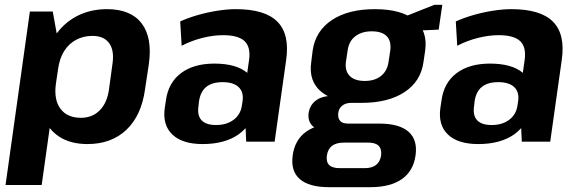

<svg xmlns="http://www.w3.org/2000/svg" viewBox="-20 -588 2401 797"><path d="M343 10Q273 10 226 -20.5Q179 -51 159 -107Q139 -163 149 -239L158 -303Q170 -380 206 -435.5Q242 -491 298 -520.5Q354 -550 424 -550Q523 -550 568 -491Q613 -432 598 -323L582 -217Q567 -108 504.5 -49Q442 10 343 10ZM104 -540H199L230 -368L153 180H3ZM316 -99Q363 -99 393.5 -129.5Q424 -160 432 -214L447 -324Q455 -379 433 -409Q411 -439 364 -439Q326 -439 295.5 -422.5Q265 -406 246 -375.5Q227 -345 221 -301L212 -240Q203 -174 231 -136.5Q259 -99 316 -99Z M993 -193 1014 -340Q1021 -393 995 -417.5Q969 -442 906 -442Q865 -442 819.5 -430.5Q774 -419 734 -398L728 -499Q761 -514 801 -525.5Q841 -537 882.5 -543.5Q924 -550 959 -550Q1080 -550 1131.5 -498Q1183 -446 1168 -340L1120 0H1002ZM821 10Q737 10 695.5 -29.5Q654 -69 664 -140L669 -173Q679 -245 731.5 -284.5Q784 -324 870 -324Q961 -324 1006.5 -285.5Q1052 -247 1042 -176L1037 -142Q1027 -70 970 -30Q913 10 821 10ZM877 -69Q921 -69 950 -91Q979 -113 984 -150L987 -169Q992 -206 970.5 -226.5Q949 -247 904 -247Q861 -247 836.5 -227.5Q812 -208 806 -167L804 -148Q798 -109 816.5 -89Q835 -69 877 -69Z M1481 -161Q1371 -161 1315.5 -205.5Q1260 -250 1272 -331L1278 -379Q1290 -460 1358 -505Q1426 -550 1536 -550Q1646 -550 1701 -505Q1756 -460 1745 -379L1738 -331Q1727 -250 1659 -205.5Q1591 -161 1481 -161ZM1346 189Q1263 189 1224.5 155.5Q1186 122 1195 57Q1204 -8 1251 -41.5Q1298 -75 1382 -75H1554Q1637 -75 1675.5 -41.5Q1714 -8 1705 57Q1696 122 1648 155.5Q1600 189 1517 189ZM1494 110Q1554 110 1562 57Q1565 31 1552 17.5Q1539 4 1509 4H1407Q1345 4 1337 57Q1329 111 1392 110ZM1339 -45Q1298 -45 1277.5 -65Q1257 -85 1261 -118Q1266 -152 1291.5 -171Q1317 -190 1360 -190H1485L1481 -161H1438Q1415 -161 1400.5 -149.5Q1386 -138 1384 -118Q1382 -98 1391.5 -86.5Q1401 -75 1425 -75H1469L1465 -45ZM1494 -252Q1536 -252 1562 -273Q1588 -294 1593 -332L1600 -378Q1605 -417 1585.5 -437.5Q1566 -458 1523 -458Q1482 -458 1455 -437.5Q1428 -417 1423 -378L1416 -332Q1411 -294 1431.5 -273Q1452 -252 1494 -252ZM1632 -508 1783 -568H1816L1801 -465L1624 -457Z M2137 -193 2158 -340Q2165 -393 2139 -417.5Q2113 -442 2050 -442Q2009 -442 1963.5 -430.5Q1918 -419 1878 -398L1872 -499Q1905 -514 1945 -525.5Q1985 -537 2026.5 -543.5Q2068 -550 2103 -550Q2224 -550 2275.5 -498Q2327 -446 2312 -340L2264 0H2146ZM1965 10Q1881 10 1839.5 -29.5Q1798 -69 1808 -140L1813 -173Q1823 -245 1875.5 -284.5Q1928 -324 2014 -324Q2105 -324 2150.5 -285.5Q2196 -247 2186 -176L2181 -142Q2171 -70 2114 -30Q2057 10 1965 10ZM2021 -69Q2065 -69 2094 -91Q2123 -113 2128 -150L2131 -169Q2136 -206 2114.5 -226.5Q2093 -247 2048 -247Q2005 -247 1980.5 -227.5Q1956 -208 1950 -167L1948 -148Q1942 -109 1960.5 -89Q1979 -69 2021 -69Z"/></svg>

Font: Pathway Extreme SemiCondensed
Style: Bold Italic
Weight: 700
Width: 4
Italic angle: -8°
Version: Version 1.001;gftools[0.9.26]